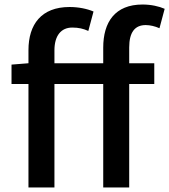

<svg xmlns="http://www.w3.org/2000/svg" viewBox="-20 -830 749 850"><path d="M709 -791C684 -802 649 -810 611 -810C489 -810 437 -732 437 -619V-550H221V-607C221 -673 251 -708 300 -708C328 -708 349 -703 371 -693L394 -779C366 -791 328 -799 288 -799C163 -799 106 -722 106 -608V-550L31 -544V-458H106V0H221V-458H437V0H552V-458H663V-550H552V-620C552 -687 577 -719 625 -719C644 -719 666 -714 686 -705Z"/></svg>

Font: Noto Sans CJK KR Medium
Style: Regular
Weight: 500
Designer: Ryoko NISHIZUKA (kana & ideographs); Paul D. Hunt (Latin, Greek & Cyrillic); Wenlong ZHANG (bopomofo); Sandoll Communica
Foundry: Adobe Systems Incorporated
Version: Version 1.004;PS 1.004;hotconv 1.0.82;makeotf.lib2.5.63406